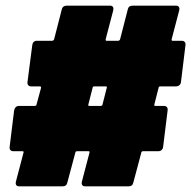

<svg xmlns="http://www.w3.org/2000/svg" viewBox="-20 -692 675 678"><path d="M619 -402 635 -533C636 -542 631 -548 622 -548H589C586 -548 586 -550 586 -553L613 -656C615 -666 611 -672 601 -672H448C439 -672 433 -668 431 -658L404 -553C403 -550 400 -548 397 -548H356C353 -548 353 -550 353 -553L380 -656C382 -666 378 -672 369 -672H215C207 -672 200 -668 198 -658L171 -553C170 -550 167 -548 164 -548H110C101 -548 95 -542 94 -533L77 -402C76 -393 81 -387 90 -387H121C124 -387 125 -385 125 -382L109 -323C109 -320 106 -318 103 -318H47C38 -318 32 -312 30 -303L14 -173C13 -164 18 -158 27 -158H60C63 -158 64 -156 63 -153L36 -50C34 -40 38 -34 48 -34H201C210 -34 216 -38 218 -48L246 -153C246 -156 249 -158 252 -158H293C296 -158 297 -156 296 -153L269 -50C267 -40 271 -34 281 -34H434C443 -34 449 -38 451 -48L479 -153C479 -156 482 -158 485 -158H539C548 -158 555 -164 556 -173L572 -303C573 -312 568 -318 559 -318H528C525 -318 524 -320 525 -323L540 -382C540 -385 543 -387 546 -387H602C611 -387 618 -393 619 -402ZM336 -318H295C292 -318 291 -320 292 -323L307 -382C307 -385 310 -387 313 -387H354C357 -387 358 -385 357 -382L342 -323C342 -320 339 -318 336 -318Z"/></svg>

Font: Barlow Condensed Black
Style: Italic
Weight: 900
Width: 3
Italic angle: -7°
Designer: Jeremy Tribby
Foundry: Tribby Type
Version: Version 1.422;hotconv 1.0.109;makeotfexe 2.5.65596